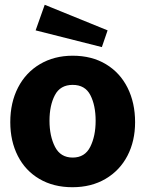

<svg xmlns="http://www.w3.org/2000/svg" viewBox="-20 -773 608 803"><path d="M23 -262Q23 -344 55.5 -407Q88 -470 147.5 -505Q207 -540 284 -540Q364 -540 423 -504.5Q482 -469 513.5 -406Q545 -343 545 -262Q545 -183 513 -121.5Q481 -60 421.5 -25Q362 10 283 10Q204 10 145 -24.5Q86 -59 54.5 -121Q23 -183 23 -262ZM284 -114Q335 -114 357.5 -159Q380 -204 380 -268Q380 -332 358 -375Q336 -418 284 -418Q232 -418 209.5 -375Q187 -332 187 -268Q187 -204 210 -159Q233 -114 284 -114ZM430 -646 406 -576 129 -646 167 -753Z"/></svg>

Font: Morrison
Style: Bold
Weight: 700
Designer: Pablo Impallari, Rodrigo Fuenzalida (Modified by Dan O. Williams)
Version: Version 0.03;June 6, 2019;FontCreator 11.5.0.2425 64-bit; tt